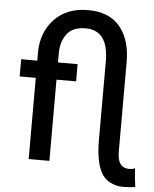

<svg xmlns="http://www.w3.org/2000/svg" viewBox="-61 -878 831 1034"><g transform="rotate(5 354.5 -361.0)"><path d="M699 0Q701 45 709 100Q677 105 641 105Q605 105 572 87.5Q539 70 522 36Q492 -24 492 -133V-560Q492 -728 369 -728Q299 -728 267.5 -686Q236 -644 236 -583V-532H342V-439H236V0H124V-439H37V-532H124V-576Q124 -684 191 -755.5Q258 -827 373 -827Q488 -827 546 -757Q604 -687 604 -566V-80Q604 6 668 6Q684 6 699 0Z"/></g></svg>

Font: Montserrat Alternates
Style: Regular
Weight: 400
Designer: Julieta Ulanovsky
Foundry: Julieta Ulanovsky
Version: Version 2.001